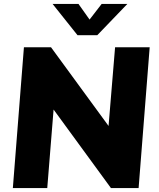

<svg xmlns="http://www.w3.org/2000/svg" viewBox="-20 -951 806 971"><path d="M737 -712 681 0H541L251 -397L219 0H45L101 -712H238L529 -314L562 -712ZM624 -931 472 -773H372L246 -931H377L433 -852L494 -931Z"/></svg>

Font: Muli Black
Style: Italic
Weight: 900
Italic angle: -4.541°
Designer: Vernon Adams
Foundry: Vernon Adams
Version: Version 2.001